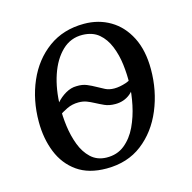

<svg xmlns="http://www.w3.org/2000/svg" viewBox="-83 -594 687 688"><g transform="rotate(-15 260.5 -250.0)"><path d="M286 -511Q340 -511 383 -485.5Q426 -460 451 -411Q476 -362 476 -292Q476 -212 447 -142.5Q418 -73 363.5 -31Q309 11 231 11Q165 11 122.5 -19Q80 -49 59.5 -100Q39 -151 39 -213Q39 -294 68.5 -362Q98 -430 153.5 -470.5Q209 -511 286 -511ZM271 -474Q227 -475 195 -444.5Q163 -414 145.5 -362Q128 -310 127 -246Q126 -212 131 -174Q136 -136 148.5 -103Q161 -70 183.5 -49Q206 -28 240 -27Q280 -26 308 -48.5Q336 -71 353 -107Q370 -143 378.5 -184Q387 -225 388 -261Q389 -296 384.5 -333Q380 -370 367 -402Q354 -434 331 -453.5Q308 -473 271 -474ZM321 -204Q298 -204 281.5 -211.5Q265 -219 250 -227Q237 -234 224 -239Q211 -244 194 -244Q171 -244 151 -234.5Q131 -225 117 -214L102 -220Q111 -243 126.5 -261Q142 -279 162 -290.5Q182 -302 202 -302Q224 -303 240.5 -296Q257 -289 271 -281Q285 -273 299 -266Q313 -259 332 -259Q352 -259 376 -267Q400 -275 412 -294L417 -290Q400 -242 376.5 -223Q353 -204 321 -204Z"/></g></svg>

Font: Lora Italic
Style: Italic
Weight: 400
Italic angle: -3°
Designer: Olga Karpushina, Alexei Vanyashin (Cyrillic)
Foundry: Cyreal
Version: Version 2.210; ttfautohint (v1.8.1.43-b0c9)